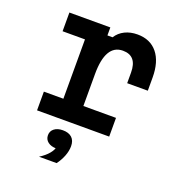

<svg xmlns="http://www.w3.org/2000/svg" viewBox="-152 -749 1055 1128"><g transform="rotate(20 375.0 -184.5)"><path d="M95 -605H351V-555H383Q403 -587 437.5 -604Q472 -621 516 -621Q596 -621 640.5 -566.5Q685 -512 685 -413V-331H556V-397Q556 -502 468 -502Q414 -502 387 -455.5Q360 -409 360 -317V-117H564V0H113V-117H235V-488H95ZM296 172Q263 172 243 156.5Q223 141 223 115Q223 89 243 73.5Q263 58 296 58Q329 58 349 73.5Q369 89 369 115Q369 141 349 156.5Q329 172 296 172ZM217 252Q253 229 272.5 205Q292 181 293 164L296 58Q333 58 353 76.5Q373 95 373 130Q373 160 360.5 192Q348 224 327 252Z"/></g></svg>

Font: Martian Mono SemiExpanded Medium
Style: Regular
Weight: 500
Width: 6
Designer: Roman Shamin
Foundry: Evil Martians
Version: Version 1.000